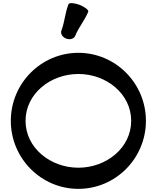

<svg xmlns="http://www.w3.org/2000/svg" viewBox="-20 -1171 999 1225"><path d="M460 -943C482 -997 521 -1042 543 -1096C547 -1107 522 -1126 488 -1140C453 -1153 421 -1155 417 -1144C395 -1090 393 -1031 372 -977C364 -957 378 -934 402 -925C427 -915 453 -924 460 -943ZM911 -400C911 -639 718 -834 480 -834C242 -834 49 -639 49 -400C49 -161 242 34 480 34C718 34 911 -161 911 -400ZM143 -400C143 -572 301 -699 480 -699C659 -699 817 -572 817 -400C817 -228 659 -101 480 -101C301 -101 143 -228 143 -400Z"/></svg>

Font: Nupuram Expanded Bold
Style: Regular
Weight: 700
Width: 7
Designer: Santhosh Thottingal (santhosh.thottingal@gmail.com)
Foundry: SMC
Version: Version 1.000